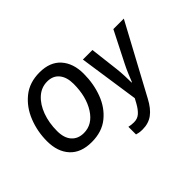

<svg xmlns="http://www.w3.org/2000/svg" viewBox="-184 -1060 1635 1635"><g transform="rotate(-45 633.5 -242.5)"><path d="M331 10Q454 10 534.5 -55Q615 -120 654.5 -225Q694 -330 694 -451Q694 -576 627.5 -650.5Q561 -725 435 -725Q314 -725 232 -659Q150 -593 108 -487.5Q66 -382 66 -265Q66 -139 134 -64.5Q202 10 331 10ZM338 -92Q268 -92 228 -137Q188 -182 188 -266Q188 -364 218 -445.5Q248 -527 302 -575.5Q356 -624 427 -624Q496 -624 534 -577.5Q572 -531 572 -450Q572 -297 507 -194.5Q442 -92 338 -92ZM713 240Q785 240 836.5 202Q888 164 930 84L1267 -541H1141L999 -261Q980 -224 961.5 -179Q943 -134 933 -109H929Q929 -140 927 -190Q925 -240 920 -281L889 -541H774L854 4L830 48Q805 93 776 119Q747 145 704 145Q673 145 643 138V230Q656 234 672 237Q688 240 713 240Z"/></g></svg>

Font: Noto Sans UI Medium
Style: Italic
Weight: 500
Italic angle: -12°
Designer: Monotype Design Team
Foundry: Monotype Imaging Inc.
Version: Version 1.901